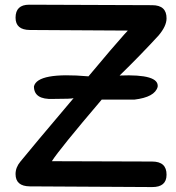

<svg xmlns="http://www.w3.org/2000/svg" viewBox="-20 -755 733 801"><path d="M641.1 -606.4Q562 -520.5 479 -439.9Q645 -446.8 637.7 -392.6Q626 -349.6 540.5 -339.4Q475.1 -339.4 404.3 -339.4Q227.1 -131.3 196.3 -82.5L614.7 -81.1Q675.3 -81.1 674.8 -25.9Q674.8 25.9 614.3 25.4L104.5 22.5Q44.9 22 44.9 -28.8Q44.9 -56.6 64.9 -80.6Q107.4 -133.3 287.1 -345.7Q281.7 -342.3 201.2 -342.3Q121.6 -338.9 121.6 -394.5Q136.2 -455.1 349.1 -436.5Q561.5 -690.4 521 -627.4L104.5 -629.9Q44.9 -630.4 44.9 -681.2Q44.9 -735.4 101.6 -735.4L614.7 -733.4Q675.3 -733.4 674.8 -678.2Q674.8 -646 641.1 -606.4Z"/></svg>

Font: Comic Relief LRS
Style: Regular
Weight: 400
Designer: Jeff Davis
Foundry: Loudifier
Version: Version 1.0